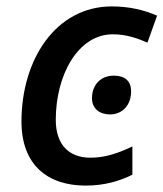

<svg xmlns="http://www.w3.org/2000/svg" viewBox="-20 -569 510 599"><path d="M247 10C306 10 353 -4 393 -24V-112C350 -92 310 -77 262 -77C194 -77 154 -119 154 -195C154 -336 224 -462 332 -462C375 -462 410 -449 440 -436L470 -520C430 -538 382 -549 329 -549C154 -549 47 -383 47 -190C47 -53 130 10 247 10ZM323 -212C361 -212 389 -240 389 -284C389 -317 369 -333 335 -333C293 -333 267 -303 267 -263C267 -229 292 -212 323 -212Z"/></svg>

Font: Noto Sans Medium
Style: Italic
Weight: 500
Italic angle: -12°
Designer: Monotype Design Team
Foundry: Monotype Imaging Inc.
Version: Version 2.013